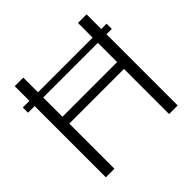

<svg xmlns="http://www.w3.org/2000/svg" viewBox="-177 -890 1065 1065"><g transform="rotate(-45 355.5 -357.5)"><path d="M23.4 -558.6V-599.6H680.7V-558.6ZM75.2 0V-714.8H142.6V-407.7H571.3V-714.8H638.7V0H571.3V-354H142.6V0Z"/></g></svg>

Font: Pontano Sans Light
Style: Regular
Weight: 300
Designer: Vernon Adams
Foundry: Vernon Adams
Version: Version 2.001